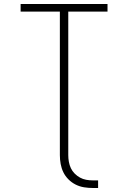

<svg xmlns="http://www.w3.org/2000/svg" viewBox="-20 -755 640 959"><path d="M444 184Q422 184 400 180.5Q378 177 358 167Q338 157 322 141Q306 125 296.5 105.5Q287 86 283 64Q279 42 279 20V-697H83V-735H517V-697H321V20Q321 37 324 53.5Q327 70 334 85Q341 100 353 112Q365 124 379.5 132Q394 140 410.5 143Q427 146 444 146H470V184Z"/></svg>

Font: Iosevka SS04 XLt Ex
Style: Regular
Weight: 200
Width: 7
Monospace: yes
Designer: Belleve Invis
Foundry: Belleve Invis
Version: Version 19.0.0; ttfautohint (v1.8.4)